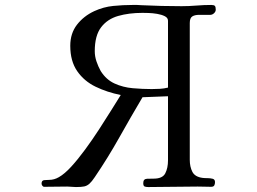

<svg xmlns="http://www.w3.org/2000/svg" viewBox="-20 -756 1040 776"><path d="M659 -672Q659 -684 646 -690.5Q633 -697 615 -700Q597 -703 580.5 -703.5Q564 -704 556 -704Q501 -704 457.5 -691.5Q414 -679 388.5 -645.5Q363 -612 363 -549Q363 -528 370 -507.5Q377 -487 387 -469Q409 -434 443 -418.5Q477 -403 516.5 -399.5Q556 -396 593 -396Q610 -396 626.5 -397Q643 -398 659 -402ZM852 -717Q852 -709 845 -702.5Q838 -696 830 -696H785Q767 -696 757 -689.5Q747 -683 747 -663V-110Q747 -82 757.5 -61.5Q768 -41 799 -37Q806 -36 818 -36Q830 -36 839.5 -33.5Q849 -31 849 -20Q849 -12 846 -6.5Q843 -1 833 -1Q820 -1 806.5 -1.5Q793 -2 779 -2Q729 -2 679 -1Q629 0 579 0Q569 0 564 -2.5Q559 -5 559 -16Q559 -33 574.5 -33.5Q590 -34 601 -34Q637 -34 648 -55.5Q659 -77 659 -108V-367L556 -363Q508 -282 462 -200Q416 -118 363 -40Q351 -22 341.5 -13.5Q332 -5 320.5 -2.5Q309 0 287 0Q278 0 269.5 -1Q261 -2 252 -2Q229 -2 205.5 -1.5Q182 -1 159 -1Q154 -1 151 -5.5Q148 -10 148 -14Q148 -27 159 -28Q170 -29 179 -29Q199 -29 218 -40Q241 -53 268 -82.5Q295 -112 324 -151.5Q353 -191 380 -232.5Q407 -274 430 -311Q453 -348 468 -372Q413 -383 366.5 -405.5Q320 -428 292 -468.5Q264 -509 264 -571Q264 -621 291 -656Q318 -691 361 -711Q398 -728 437.5 -732Q477 -736 517 -736Q525 -736 534 -736Q543 -736 551 -735Q592 -733 633 -732Q674 -731 714 -731Q744 -731 774 -733.5Q804 -736 834 -736Q845 -736 848.5 -732Q852 -728 852 -717Z"/></svg>

Font: Kaisei Decol
Style: Regular
Weight: 400
Designer: Font-Kai, 金井和夫
Foundry: KAZUO KANAI
Version: Version 5.003